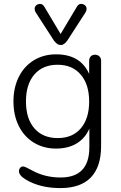

<svg xmlns="http://www.w3.org/2000/svg" viewBox="-20 -775 617 982"><path d="M393.6 -118.9Q436 -168.9 436 -255.9Q436 -342.8 393.1 -393.3Q350.1 -443.8 274.4 -443.8Q198.7 -443.8 155.8 -394Q112.8 -344.2 112.8 -256.1Q112.8 -168 156 -118.4Q199.2 -68.8 275.1 -68.8Q351.1 -68.8 393.6 -118.9ZM267.1 -497.1Q391.1 -497.1 436 -397V-463.9Q436 -478 444.1 -486.6Q452.1 -495.1 466.1 -495.1Q480 -495.1 488.5 -486.6Q497.1 -478 497.1 -463.9V-27.8Q497.1 78.1 444.6 132.6Q392.1 187 288.8 187Q185.5 187 112.8 144Q76.7 122.1 77.1 101.1Q77.1 89.8 83.5 83Q89.8 76.2 97.7 76.2Q107.4 76.2 146 97.7Q210.4 132.8 290 132.8Q437 132.8 437 -22V-117.2Q416 -68.4 372.6 -41.7Q329.1 -15.1 266.1 -15.1Q203.1 -15.1 153.6 -45.2Q104 -75.2 76.4 -130.1Q48.8 -185.1 48.8 -256.1Q48.8 -327.1 76.4 -382.1Q104 -437 153.6 -467Q203.1 -497.1 267.1 -497.1ZM207 -740.2 290 -601.1 373 -740.2Q381.8 -755.4 394.5 -755.1Q407.2 -754.9 415 -747.6Q422.9 -740.2 422.9 -730.2Q422.9 -720.2 417 -710.9L323.2 -565.9Q306.6 -544.9 293.2 -544.9Q279.8 -544.9 272.5 -550.5Q265.1 -556.2 256.8 -565.9L163.1 -710.9Q157.2 -719.7 157.2 -730Q157.2 -740.2 165 -747.6Q172.9 -754.9 185.5 -754.9Q198.2 -754.9 207 -740.2Z"/></svg>

Font: Nunito-Light
Style: Regular
Weight: 300
Designer: Vernon Adams
Foundry: newtypography
Version: Version 3.000